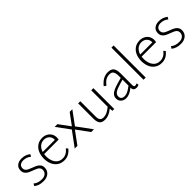

<svg xmlns="http://www.w3.org/2000/svg" viewBox="251 -2082 3384 3384"><g transform="rotate(-45 1942.5 -390.0)"><path d="M50 -36 74 -78Q132 -25 234 -25Q290 -25 325 -54.5Q360 -84 360 -135Q360 -165 343 -185Q326 -205 301.5 -217Q277 -229 232 -246Q182 -264 149.5 -280.5Q117 -297 95 -326.5Q73 -356 73 -401Q73 -468 118.5 -504Q164 -540 233 -540Q284 -540 323.5 -526Q363 -512 400 -484L376 -442Q347 -468 310 -481.5Q273 -495 233 -495Q186 -495 155.5 -471.5Q125 -448 125 -402Q125 -372 142 -352Q159 -332 183.5 -320Q208 -308 253 -291Q305 -272 336.5 -255.5Q368 -239 390 -210Q412 -181 412 -135Q412 -65 361.5 -22.5Q311 20 234 20Q171 20 129.5 6.5Q88 -7 50 -36Z M943 -80Q909 -36 861 -8Q813 20 751 20Q673 20 619 -18Q565 -56 538.5 -119.5Q512 -183 512 -259Q512 -336 538.5 -399.5Q565 -463 619 -501.5Q673 -540 751 -540Q801 -540 844 -518.5Q887 -497 913 -456Q939 -415 939 -360Q939 -340 934 -312H572Q568 -289 568 -260Q568 -156 616 -90.5Q664 -25 751 -25Q848 -25 915 -114ZM581 -356H884V-361Q884 -405 864.5 -435.5Q845 -466 814.5 -480.5Q784 -495 751 -495Q687 -495 643.5 -457.5Q600 -420 581 -356Z M1434 0 1262 -235 1090 0H1023L1224 -273L1043 -520H1111L1264 -312L1417 -520H1483L1302 -273L1503 0Z M2008 -520V0H1964L1956 -61Q1860 20 1766 20Q1687 20 1657.5 -20.5Q1628 -61 1628 -139V-520H1682V-141Q1682 -82 1703 -54.5Q1724 -27 1774 -27Q1815 -27 1858.5 -47Q1902 -67 1954 -110V-520Z M2613 1Q2579 15 2555 15Q2519 15 2498 -2Q2477 -19 2477 -63V-65Q2377 16 2297 16Q2236 16 2198 -18.5Q2160 -53 2160 -107Q2160 -153 2186 -184.5Q2212 -216 2259.5 -237.5Q2307 -259 2384 -281L2477 -307V-361Q2477 -420 2457 -456.5Q2437 -493 2383 -493Q2330 -493 2290 -471.5Q2250 -450 2199 -387L2161 -416Q2260 -540 2382 -540Q2465 -540 2498 -498.5Q2531 -457 2531 -360V-70Q2531 -48 2538.5 -38.5Q2546 -29 2562 -29Q2579 -29 2606 -41ZM2477 -114V-263L2403 -242Q2300 -213 2257 -183Q2214 -153 2214 -107Q2214 -66 2237.5 -47.5Q2261 -29 2298 -29Q2338 -29 2378.5 -49.5Q2419 -70 2477 -114Z M2738 -800H2792V0H2738Z M3373 -80Q3339 -36 3291 -8Q3243 20 3181 20Q3103 20 3049 -18Q2995 -56 2968.5 -119.5Q2942 -183 2942 -259Q2942 -336 2968.5 -399.5Q2995 -463 3049 -501.5Q3103 -540 3181 -540Q3231 -540 3274 -518.5Q3317 -497 3343 -456Q3369 -415 3369 -360Q3369 -340 3364 -312H3002Q2998 -289 2998 -260Q2998 -156 3046 -90.5Q3094 -25 3181 -25Q3278 -25 3345 -114ZM3011 -356H3314V-361Q3314 -405 3294.5 -435.5Q3275 -466 3244.5 -480.5Q3214 -495 3181 -495Q3117 -495 3073.5 -457.5Q3030 -420 3011 -356Z M3473 -36 3497 -78Q3555 -25 3657 -25Q3713 -25 3748 -54.5Q3783 -84 3783 -135Q3783 -165 3766 -185Q3749 -205 3724.5 -217Q3700 -229 3655 -246Q3605 -264 3572.5 -280.5Q3540 -297 3518 -326.5Q3496 -356 3496 -401Q3496 -468 3541.5 -504Q3587 -540 3656 -540Q3707 -540 3746.5 -526Q3786 -512 3823 -484L3799 -442Q3770 -468 3733 -481.5Q3696 -495 3656 -495Q3609 -495 3578.5 -471.5Q3548 -448 3548 -402Q3548 -372 3565 -352Q3582 -332 3606.5 -320Q3631 -308 3676 -291Q3728 -272 3759.5 -255.5Q3791 -239 3813 -210Q3835 -181 3835 -135Q3835 -65 3784.5 -22.5Q3734 20 3657 20Q3594 20 3552.5 6.5Q3511 -7 3473 -36Z"/></g></svg>

Font: Martel Sans ExtraLight
Style: Regular
Weight: 275
Designer: Dan Reynolds and Mathieu Réguer
Foundry: Dan Reynolds and Mathieu Réguer
Version: Version 1.002; ttfautohint (v1.1) -l 5 -r 5 -G 72 -x 0 -D la